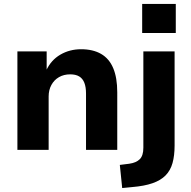

<svg xmlns="http://www.w3.org/2000/svg" viewBox="-20 -758 965 971"><path d="M68 0V-498H216V-402H214Q238 -454 285 -481.5Q332 -509 390 -509Q450 -509 491 -485.5Q532 -462 552.5 -413.5Q573 -365 573 -291V0H415V-285Q415 -318 406.5 -339.5Q398 -361 380.5 -371.5Q363 -382 335 -382Q303 -382 278.5 -368Q254 -354 240 -328.5Q226 -303 226 -270V0ZM699 -591V-738H869V-591ZM598 193 586 76 634 70Q669 65 687 47Q705 29 705 -11V-498H863V-22Q863 29 852.5 66.5Q842 104 817.5 129Q793 154 751.5 168.5Q710 183 649 188Z"/></svg>

Font: Nunito Sans 9pt ExtraBold
Style: Regular
Weight: 800
Version: Version 3.101;gftools[0.9.27]